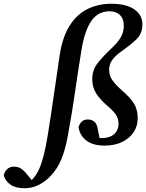

<svg xmlns="http://www.w3.org/2000/svg" viewBox="-186 -761 779 1022"><path d="M-55 241Q-103 241 -130.5 221.5Q-158 202 -166 173Q-162 153 -148 139.5Q-134 126 -112 126Q-87 126 -70 139Q-53 152 -34 177L-17 198Q-7 187 2 174.5Q11 162 20 144Q34 114 45.5 70.5Q57 27 68 -40Q85 -145 100 -250.5Q115 -356 131 -463Q146 -564 185 -625Q224 -686 281 -713.5Q338 -741 406 -741Q485 -741 528.5 -711.5Q572 -682 572 -631Q572 -582 540 -551.5Q508 -521 458 -486Q426 -463 410.5 -440.5Q395 -418 395 -389Q395 -358 412.5 -333.5Q430 -309 466 -277Q507 -242 527 -210Q547 -178 547 -131Q547 -89 524.5 -56Q502 -23 462.5 -4.5Q423 14 371 14Q310 14 275 -12Q240 -38 232 -83Q237 -102 249 -113.5Q261 -125 281 -125Q303 -125 317 -112.5Q331 -100 335 -71L344 -26Q347 -26 350 -26Q353 -26 356 -26Q399 -26 422 -47.5Q445 -69 445 -103Q445 -127 432.5 -148Q420 -169 383 -200Q346 -232 325.5 -264.5Q305 -297 305 -340Q305 -390 336 -428Q367 -466 407 -503Q442 -536 457.5 -563.5Q473 -591 473 -624Q473 -661 452.5 -681Q432 -701 398 -701Q336 -701 300.5 -650Q265 -599 248 -497Q230 -386 213.5 -272Q197 -158 178 -55Q164 30 141.5 84.5Q119 139 84 175Q55 206 19.5 223.5Q-16 241 -55 241Z"/></svg>

Font: Source Serif 4 SmText Semibold
Style: Italic
Weight: 600
Italic angle: -12°
Designer: Frank Grießhammer
Foundry: Adobe
Version: Version 4.005;hotconv 1.1.0;makeotfexe 2.6.0